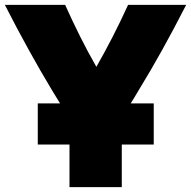

<svg xmlns="http://www.w3.org/2000/svg" viewBox="-64 -743 789 793"><path d="M151 -370 184 -316H92V-146H223V30H439V-146H571V-316H476C487 -333 497 -351 508 -369C573 -475 636 -588 705 -723H465C424 -633 381 -549 334 -467C287 -549 245 -634 205 -723H-44C23 -592 86 -478 151 -370Z"/></svg>

Font: Repo ExtraBlack
Style: Regular
Weight: 400
Designer: Stefan Peev
Foundry: Context Ltd
Version: Version 001.502